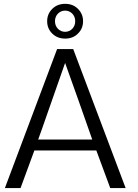

<svg xmlns="http://www.w3.org/2000/svg" viewBox="-20 -962 706 982"><path d="M313.5 -764.6Q273.4 -764.6 247.6 -790Q221.2 -815.4 221.2 -853.5Q221.2 -891.1 247.6 -917Q273.4 -942.4 313.5 -942.4Q353 -942.4 378.4 -917Q404.8 -891.1 404.8 -853.5Q404.8 -815.4 378.4 -790Q353 -764.6 313.5 -764.6ZM313 -799.3Q323.7 -799.3 333.3 -803.5Q342.8 -807.6 349.9 -814.9Q356.9 -822.3 360.8 -832Q364.7 -841.8 364.7 -853.5Q364.7 -865.2 360.8 -875Q356.9 -884.8 349.9 -892.1Q342.8 -899.4 333.3 -903.6Q323.7 -907.7 313 -907.7Q301.8 -907.7 292.5 -903.6Q283.2 -899.4 276.1 -892.1Q269 -884.8 265.1 -875Q261.2 -865.2 261.2 -853.5Q261.2 -841.8 265.1 -832Q269 -822.3 276.1 -814.9Q283.2 -807.6 292.5 -803.5Q301.8 -799.3 313 -799.3ZM175.3 -248.5H451.7Q417 -347.7 382.6 -445.1Q348.1 -542.5 313 -640.1L235.4 -418.9Q210 -346.2 195.1 -303.7Q180.2 -261.2 175.3 -248.5ZM4.9 0 272 -710.9H354.5L622.6 0H543.9L472.7 -192.4H155.8L85 0Z"/></svg>

Font: Ride Light
Style: Regular
Weight: 300
Version: Version 3.000